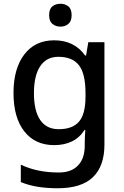

<svg xmlns="http://www.w3.org/2000/svg" viewBox="-20 -764 660 1024"><path d="M269 -549Q376 -549 434 -468H439L451 -539H537V7Q537 122 475.5 181Q414 240 288 240Q229 240 180.5 232Q132 224 91 207V114Q177 156 294 156Q360 156 396 118.5Q432 81 432 13V-5Q432 -18 433 -39Q434 -60 435 -71H431Q404 -29 363 -9.5Q322 10 269 10Q167 10 109.5 -63.5Q52 -137 52 -268Q52 -398 109.5 -473.5Q167 -549 269 -549ZM291 -461Q228 -461 194.5 -411Q161 -361 161 -267Q161 -173 194.5 -124Q228 -75 293 -75Q367 -75 401.5 -115.5Q436 -156 436 -248V-268Q436 -371 401 -416Q366 -461 291 -461ZM303 -744Q327 -744 344.5 -730Q362 -716 362 -683Q362 -651 344.5 -636.5Q327 -622 303 -622Q277 -622 259.5 -636.5Q242 -651 242 -683Q242 -716 259.5 -730Q277 -744 303 -744Z"/></svg>

Font: Noto Sans Bengali Medium
Style: Regular
Weight: 500
Designer: Jelle Bosma - Monotype Design Team
Foundry: Monotype Imaging Inc.
Version: Version 2.003; ttfautohint (v1.8.4.7-5d5b)